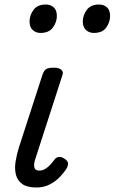

<svg xmlns="http://www.w3.org/2000/svg" viewBox="-20 -815 508 851"><path d="M142 16Q100 16 78.5 0.5Q57 -15 50.5 -41Q44 -67 49 -98.5Q54 -130 64 -162L168 -483Q175 -503 185 -509Q195 -515 218 -515Q241 -515 251.5 -506Q262 -497 257 -483L138 -115Q133 -102 131.5 -89Q130 -76 134.5 -67.5Q139 -59 154 -59Q168 -59 180 -66Q192 -73 202.5 -84.5Q213 -96 221 -107Q227 -116 238.5 -119Q250 -122 265 -112Q281 -102 281.5 -91.5Q282 -81 276 -70Q266 -53 247 -32.5Q228 -12 201.5 2Q175 16 142 16ZM159 -669Q139 -669 125 -682Q111 -695 111 -720Q111 -747 128.5 -771Q146 -795 183 -795Q204 -795 218 -782.5Q232 -770 232 -744Q232 -717 214.5 -693Q197 -669 159 -669ZM396 -669Q375 -669 361 -682Q347 -695 347 -720Q347 -747 364.5 -771Q382 -795 419 -795Q440 -795 454 -782.5Q468 -770 468 -744Q468 -717 451 -693Q434 -669 396 -669Z"/></svg>

Font: Playwrite DK Uloopet
Style: Regular
Weight: 400
Designer: Veronika Burian, José Scaglione
Foundry: TypeTogether
Version: Version 1.002